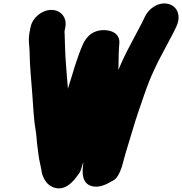

<svg xmlns="http://www.w3.org/2000/svg" viewBox="-20 -863 1036 1093"><path d="M272.5 -806.5C218.5 -806.5 164.7 -762.5 153.8 -708L149.7 -687C139.1 -634 147 -612.4 148.4 -571C149.4 -484.6 158 -407.5 163.9 -326.1C167.6 -275.5 172.5 -177.5 181.9 -129.4C187.5 -98.9 189 -54.7 194.3 -18.9L200.7 28.9C203.7 51.6 210.7 75.7 214.1 96.8C217.7 129.8 229.7 160.3 251.6 182.9C273.4 203.7 316.8 225.1 366 193C397.8 172.2 419.5 139.2 432.4 120.8C434.4 117.9 436.9 113.4 438.2 109.6C444.7 91.1 449.2 76.3 454.1 58.3C455 80.5 430.9 171.2 496.3 194.6C543.8 211.6 592 182.1 610.6 171.8C623.2 164.8 636.9 161 650.1 138.9C671.2 103.7 676.2 77.6 686.7 38.6C702.1 -18.1 713.8 -50.7 734.8 -122.5C760.2 -208.8 772 -237.2 800.4 -321.8C821.1 -381.8 837.8 -423.8 860.2 -470.6C882 -520 908.1 -563.6 933 -612.6C949.3 -643.1 966.2 -673.3 982.7 -709.5C1012.7 -769 991.8 -826.9 939.2 -840.4C882.6 -855 825.4 -813.5 805 -768.1C793.6 -742.9 785.1 -727.3 769.7 -698.3C748.7 -656.3 727 -619.6 703.5 -572.9C684 -534.3 668.4 -500.1 653.7 -464.6C653.9 -472.9 654.2 -483.7 654.7 -494.4C655.1 -538.1 655.9 -578 659.3 -616.1C665.1 -682.3 593.3 -698.6 544.7 -689.3C496.5 -680 470.7 -647.9 455.2 -617.5C434.3 -573.2 421.7 -532.2 405.7 -485.5L390.6 -435.3C382.5 -410.4 374.3 -384.2 366.6 -358.2C361.8 -418.8 356.5 -476.3 352.4 -541.5C350.1 -577.7 349.6 -636.4 348 -669.1C347.3 -683 347 -683.7 347.6 -687L351.8 -708C362.7 -762.5 326.6 -806.5 272.5 -806.5Z"/></svg>

Font: Smoothie
Style: ExBdIt
Weight: 800
Foundry: Cannot Into Space Fonts
Version: Version 0.8